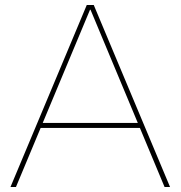

<svg xmlns="http://www.w3.org/2000/svg" viewBox="-20 -750 724 770"><path d="M22 0 328 -730H356L662 0H640L343 -711H341L44 0ZM132 -237V-257H552V-237Z"/></svg>

Font: M PLUS 2 Thin
Style: Regular
Weight: 100
Designer: Coji Morishita
Foundry: UNDERFOREST DESIGN
Version: Version 1.001